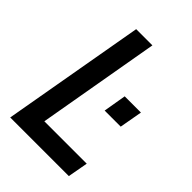

<svg xmlns="http://www.w3.org/2000/svg" viewBox="-206 -794 887 887"><g transform="rotate(45 237.5 -350.0)"><path d="M150 -700H256L151 -99H428L410 0H27ZM332 -443H438L418 -331H313Z"/></g></svg>

Font: Cabin Medium
Style: Italic
Weight: 500
Italic angle: -7°
Designer: Pablo Impallari
Foundry: Pablo Impallari. http://www.impallari.com Igino Marini. http://www.ikern.com
Version: Version 2.200